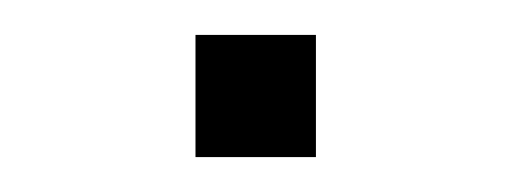

<svg xmlns="http://www.w3.org/2000/svg" viewBox="-20 -305 294 110"><path d="M92 -215V-285H161V-215Z"/></svg>

Font: Coval
Style: ExtraLight
Weight: 250
Foundry: Context Ltd
Version: Version 001.000